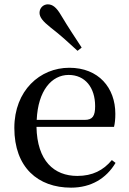

<svg xmlns="http://www.w3.org/2000/svg" viewBox="-20 -849 594 884"><path d="M356 -630C326 -676 295 -722 261 -779C240 -815 222 -829 200 -829C181 -829 162 -814 162 -790C162 -770 177 -751 211 -724C259 -687 298 -651 337 -615ZM307 15C399 15 469 -27 512 -99L495 -112C456 -65 406 -39 336 -39C229 -39 151 -108 148 -265H505C509 -281 511 -301 511 -325C511 -445 434 -537 299 -537C164 -537 46 -432 46 -260C46 -78 155 15 307 15ZM149 -297C155 -432 218 -504 296 -504C372 -504 418 -446 418 -360C418 -316 407 -297 370 -297Z"/></svg>

Font: Noto Serif TC Medium
Style: Regular
Weight: 500
Designer: Ryoko NISHIZUKA 西塚涼子 (kana & ideographs); Frank Grießhammer (Latin, Greek & Cyrillic); Wenlong ZHANG 张文龙 (bopomofo); San
Foundry: Adobe
Version: Version 2.001;hotconv 1.1.0;makeotfexe 2.6.0